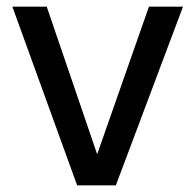

<svg xmlns="http://www.w3.org/2000/svg" viewBox="-20 -555 585 575"><path d="M17 -535H120L271 -93L426 -535H528L327 0H211Z"/></svg>

Font: Exo Medium
Style: Regular
Weight: 500
Designer: Natanael Gama
Foundry: Natanael Gama
Version: Version 1.500; ttfautohint (v1.6)